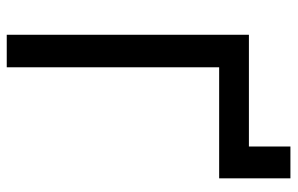

<svg xmlns="http://www.w3.org/2000/svg" viewBox="-172 -688 860 555"><g transform="rotate(90 257.5 -410.0)"><path d="M80 -700H403V-820H495V-614H174V0H80Z"/></g></svg>

Font: Retni Sans Medium
Style: Regular
Weight: 500
Designer: Vitaly Kuzmin
Foundry: ParaType Ltd.
Version: Version 1.00;March 2, 2019;FontCreator 11.5.0.2425 64-bit; t